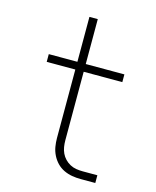

<svg xmlns="http://www.w3.org/2000/svg" viewBox="-111 -812 722 888"><g transform="rotate(15 250.0 -367.5)"><path d="M361 0Q340 0 319.5 -3.5Q299 -7 280 -16Q261 -25 246.5 -40Q232 -55 222.5 -74Q213 -93 209.5 -113.5Q206 -134 206 -155V-483H69V-520H206V-735H246V-520H431V-483H246V-155Q246 -139 248.5 -123.5Q251 -108 257.5 -94Q264 -80 275 -68.5Q286 -57 300 -49.5Q314 -42 329.5 -39.5Q345 -37 361 -37H431V0Z"/></g></svg>

Font: Iosevka SS04 Extralight
Style: Regular
Weight: 200
Monospace: yes
Designer: Belleve Invis
Foundry: Belleve Invis
Version: Version 19.0.0; ttfautohint (v1.8.4)